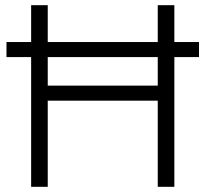

<svg xmlns="http://www.w3.org/2000/svg" viewBox="-20 -720 792 740"><path d="M5 -558H747V-500H5ZM588 -700H652V0H588ZM100 -700H164V0H100ZM164 -390H588V-332H164Z"/></svg>

Font: Oak Sans Light
Style: Regular
Weight: 400
Designer: Erik Kennedy, Walven
Foundry: Erik Kennedy, Walven
Version: Version 1.100;Glyphs 3.1.2 (3151)